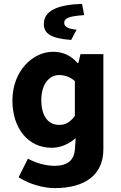

<svg xmlns="http://www.w3.org/2000/svg" viewBox="-20 -775 623 990"><path d="M206 -652C206 -603 240 -577 347 -569L375 -622C330 -626 311 -638 311 -657C311 -681 336 -692 414 -697L403 -755C278 -751 206 -720 206 -652ZM76 139C133 176 207 195 261 195C422 195 513 124 513 -5V-496H395L384 -450H380C343 -491 303 -508 253 -508C149 -508 44 -409 44 -257C44 -114 124 -13 247 -13C293 -13 337 -33 370 -63L366 -1C361 46 334 80 261 80C221 80 171 69 124 43ZM366 -177C340 -143 317 -131 285 -131C228 -131 193 -177 193 -259C193 -342 235 -388 284 -388C311 -388 340 -380 366 -357Z"/></svg>

Font: Cambridge Sans Bold
Style: Regular
Weight: 700
Version: Version 2.020;PS 002.020;hotconv 1.0.88;makeotf.lib2.5.64775